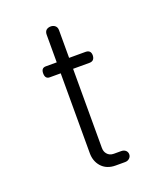

<svg xmlns="http://www.w3.org/2000/svg" viewBox="-131 -778 762 884"><g transform="rotate(-20 250.0 -336.0)"><path d="M190.4 -658.2V-522.5H136.7Q114.3 -522.5 114.3 -496.1Q114.3 -468.8 136.7 -468.8H190.4V-77.1Q190.4 -39.1 212.9 -12.7Q238.3 16.6 283.2 16.6H329.1Q342.8 16.6 351.6 7.8Q359.4 0 359.4 -10.7Q359.4 -21.5 351.6 -29.3Q342.8 -37.1 329.1 -37.1H293.9Q272.5 -37.1 260.7 -51.8Q251 -63.5 251 -81.1V-468.8H331.1Q356.4 -468.8 357.4 -496.1Q357.4 -522.5 331.1 -522.5H251V-658.2Q251 -672.9 241.2 -680.7Q232.4 -687.5 220.7 -687.5Q208 -687.5 199.2 -680.7Q190.4 -672.9 190.4 -658.2Z"/></g></svg>

Font: GulimChe
Style: Regular
Weight: 400
Monospace: yes
Version: Version 2.21